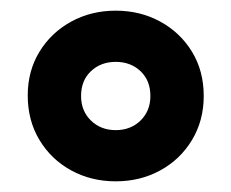

<svg xmlns="http://www.w3.org/2000/svg" viewBox="-20 -734 434 360"><path d="M197 -394Q151 -394 113.5 -414.5Q76 -435 54 -471.5Q32 -508 32 -555Q32 -601 54 -637Q76 -673 113.5 -693.5Q151 -714 197 -714Q243 -714 280.5 -693.5Q318 -673 340 -637Q362 -601 362 -554Q362 -508 340 -471.5Q318 -435 280.5 -414.5Q243 -394 197 -394ZM197 -490Q225 -490 243.5 -508Q262 -526 262 -554Q262 -583 243.5 -600.5Q225 -618 197 -618Q169 -618 150.5 -600.5Q132 -583 132 -554Q132 -526 150.5 -508Q169 -490 197 -490Z"/></svg>

Font: Space Grotesk Light
Style: Bold
Weight: 700
Version: Version 2.000